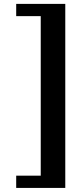

<svg xmlns="http://www.w3.org/2000/svg" viewBox="-20 -926 415 978"><path d="M312.5 31.2H62.5V-31.2H187.5V-843.8H62.5V-906.2H312.5Z"/></svg>

Font: Oswald
Style: Book
Weight: 400
Designer: vernon adams
Foundry: vernon adams
Version: Version 1.000